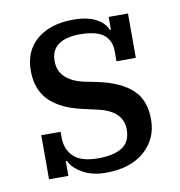

<svg xmlns="http://www.w3.org/2000/svg" viewBox="-66 -592 624 665"><g transform="rotate(-10 245.5 -259.0)"><path d="M254 12Q206 12 172.5 -7.5Q139 -27 128 -52H124V0H56V-155H124V-135Q124 -93 150.5 -67.5Q177 -42 237 -42Q292 -42 321.5 -61Q351 -80 351 -123Q351 -187 269 -207L212 -220Q136 -237 97.5 -276Q59 -315 59 -381Q59 -451 106.5 -490.5Q154 -530 235 -530Q283 -530 313.5 -514Q344 -498 353 -473H357V-518H425V-362H357V-397Q357 -436 331 -456Q305 -476 248 -476Q199 -476 172.5 -457Q146 -438 146 -400Q146 -366 167.5 -344.5Q189 -323 229 -313L283 -302Q361 -285 400.5 -248Q440 -211 440 -143Q440 -75 390.5 -31.5Q341 12 254 12Z"/></g></svg>

Font: IBM Plex Serif Text
Style: Regular
Weight: 450
Designer: Mike Abbink, Paul van der Laan, Pieter van Rosmalen
Foundry: Bold Monday
Version: Version 3.001